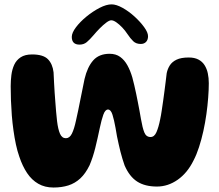

<svg xmlns="http://www.w3.org/2000/svg" viewBox="-20 -859 1006 880"><path d="M225 0.5Q185.5 0.5 155.5 -16.8Q125.5 -34 104.2 -65.8Q83 -97.5 68.5 -141Q59.5 -166.5 53 -196.8Q46.5 -227 41.8 -260.8Q37 -294.5 34.2 -329.5Q31.5 -364.5 30.2 -398.8Q29 -433 29 -464Q29 -489.5 32.2 -515.2Q35.5 -541 45.2 -562.2Q55 -583.5 74.8 -596.5Q94.5 -609.5 127 -609.5Q178 -609.5 199.5 -587.8Q221 -566 225.5 -527.5Q226.5 -503 227.8 -479.5Q229 -456 230.5 -433.8Q232 -411.5 233.8 -389.8Q235.5 -368 237.2 -346.8Q239 -325.5 241.5 -304Q246 -266.5 255 -246Q264 -225.5 282 -225.5Q299 -225.5 309.5 -246.5Q320 -267.5 328.5 -307.5Q333.5 -329 338.5 -353.5Q343.5 -378 348.5 -403.2Q353.5 -428.5 358.5 -452.5Q363.5 -476.5 367.5 -497Q380.5 -552 407.2 -582.2Q434 -612.5 482.5 -612.5Q511 -612.5 530.8 -598.2Q550.5 -584 564 -559.5Q577.5 -535 586.5 -504Q591 -487 595.5 -468.2Q600 -449.5 604 -429.8Q608 -410 612 -390Q616 -370 619.5 -350.8Q623 -331.5 626 -314Q633 -273 641.5 -252Q650 -231 670 -231Q687.5 -231 697.2 -253.5Q707 -276 714 -311.5Q718 -330 721.2 -352Q724.5 -374 727.8 -397Q731 -420 734 -442.8Q737 -465.5 739.5 -486.2Q742 -507 744 -523.5Q748 -543 758.2 -559.2Q768.5 -575.5 789.2 -585.5Q810 -595.5 845 -595.5Q871.5 -595.5 889.2 -586.2Q907 -577 917.5 -560.5Q928 -544 932.5 -522.8Q937 -501.5 937 -477.5Q937 -448 934.2 -411.5Q931.5 -375 926 -335.8Q920.5 -296.5 912 -258Q903.5 -219.5 892.2 -184.8Q881 -150 867 -123.5Q839 -66.5 794.5 -35.2Q750 -4 699.5 -4Q644 -4 608.5 -27Q573 -50 551 -101Q546 -115.5 541.2 -131Q536.5 -146.5 532.2 -163.2Q528 -180 524 -197.8Q520 -215.5 516.2 -234.2Q512.5 -253 509.5 -273Q503 -309.5 495.5 -333.2Q488 -357 475 -357Q462 -357 453.5 -333Q445 -309 437.5 -273Q427.5 -225 416.8 -181.5Q406 -138 390.5 -101.5Q372 -63.5 348 -41.2Q324 -19 293.5 -9.2Q263 0.5 225 0.5ZM344.5 -654.5Q309 -654.5 309 -690Q309 -708.5 328 -733.8Q347 -759 376.2 -783Q405.5 -807 436.5 -823Q467.5 -839 491.5 -839Q513 -839 541.8 -823Q570.5 -807 597 -782.8Q623.5 -758.5 641 -734.2Q658.5 -710 658.5 -693Q658.5 -676.5 649.5 -667Q640.5 -657.5 625 -657.5Q604 -657.5 591 -669.8Q578 -682 563 -704.5Q554 -718.5 540.5 -732.8Q527 -747 513.5 -756.5Q500 -766 490 -766Q481 -766 466.8 -755.2Q452.5 -744.5 437 -728.8Q421.5 -713 409 -698Q391.5 -677.5 377.8 -666Q364 -654.5 344.5 -654.5Z"/></svg>

Font: Gluten SemiBold
Style: Regular
Weight: 600
Designer: Tyler Finck
Foundry: Etcetera Type Company
Version: Version 1.300